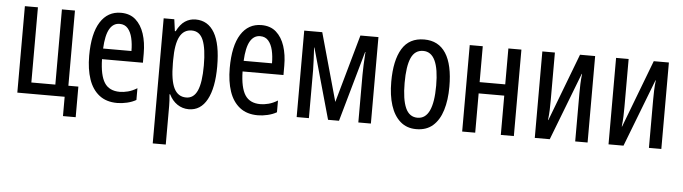

<svg xmlns="http://www.w3.org/2000/svg" viewBox="-48 -748 4226 1188"><g transform="rotate(5 2065.0 -154.0)"><path d="M359 120V0H65V-537H146V-70H295V-537H376V-70H438V120Z M686 10Q618 10 574 -24.5Q530 -59 509 -121Q488 -183 488 -266Q488 -404 533.5 -476Q579 -548 661 -548Q717 -548 752.5 -516.5Q788 -485 805.5 -431.5Q823 -378 823 -310V-252H569Q571 -152 600.5 -106Q630 -60 696 -60Q719 -60 746.5 -67Q774 -74 803 -92V-19Q779 -5 747 2.5Q715 10 686 10ZM570 -318H746Q746 -362 737.5 -398.5Q729 -435 710 -457Q691 -479 659 -479Q619 -479 596.5 -440Q574 -401 570 -318Z M927 240V-537H993L1003 -464H1008Q1030 -508 1059.5 -527.5Q1089 -547 1125 -547Q1202 -547 1242.5 -477.5Q1283 -408 1283 -269Q1283 -136 1243.5 -63Q1204 10 1130 10Q1091 10 1059 -11.5Q1027 -33 1008 -72H1004Q1006 -51 1007 -33Q1008 -15 1008 0V240ZM1108 -61Q1155 -61 1177.5 -111.5Q1200 -162 1200 -268Q1200 -372 1178.5 -424.5Q1157 -477 1107 -477Q1057 -477 1032.5 -430.5Q1008 -384 1008 -285V-265Q1008 -159 1032.5 -110Q1057 -61 1108 -61Z M1559 10Q1491 10 1447 -24.5Q1403 -59 1382 -121Q1361 -183 1361 -266Q1361 -404 1406.5 -476Q1452 -548 1534 -548Q1590 -548 1625.5 -516.5Q1661 -485 1678.5 -431.5Q1696 -378 1696 -310V-252H1442Q1444 -152 1473.5 -106Q1503 -60 1569 -60Q1592 -60 1619.5 -67Q1647 -74 1676 -92V-19Q1652 -5 1620 2.5Q1588 10 1559 10ZM1443 -318H1619Q1619 -362 1610.5 -398.5Q1602 -435 1583 -457Q1564 -479 1532 -479Q1492 -479 1469.5 -440Q1447 -401 1443 -318Z M1800 0V-537H1912L2030 -114L2149 -537H2261V0H2183V-296Q2183 -347 2189 -438H2187L2063 0H1995L1872 -438H1870Q1872 -398 1874 -360Q1876 -322 1876 -298V0Z M2543 10Q2484 10 2444 -25Q2404 -60 2384 -122.5Q2364 -185 2364 -269Q2364 -402 2408 -474.5Q2452 -547 2545 -547Q2634 -547 2679.5 -476.5Q2725 -406 2725 -269Q2725 -186 2705.5 -123Q2686 -60 2646 -25Q2606 10 2543 10ZM2545 -61Q2643 -61 2643 -269Q2643 -476 2545 -476Q2493 -476 2470 -424.5Q2447 -373 2447 -269Q2447 -166 2470.5 -113.5Q2494 -61 2545 -61Z M2828 0V-537H2909V-314H3068V-537H3149V0H3068V-244H2909V0Z M3279 0V-537H3357V-239Q3357 -209 3356 -180.5Q3355 -152 3351 -117H3353L3513 -537H3607V0H3530V-298Q3530 -328 3531 -357Q3532 -386 3536 -420H3534L3372 0Z M3737 0V-537H3815V-239Q3815 -209 3814 -180.5Q3813 -152 3809 -117H3811L3971 -537H4065V0H3988V-298Q3988 -328 3989 -357Q3990 -386 3994 -420H3992L3830 0Z"/></g></svg>

Font: Noto Sans ExtraCondensed
Style: Regular
Weight: 400
Width: 2
Designer: Monotype Design Team
Foundry: Monotype Imaging Inc.
Version: Version 2.013; ttfautohint (v1.8.4.7-5d5b)